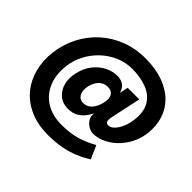

<svg xmlns="http://www.w3.org/2000/svg" viewBox="-199 -961 1394 1394"><g transform="rotate(45 498.0 -264.5)"><path d="M468 -162Q494 -162 514 -174.5Q534 -187 549 -211.5Q564 -236 572 -270Q579 -296 576 -319.5Q573 -343 557.5 -357.5Q542 -372 511 -372Q487 -372 466.5 -360.5Q446 -349 432 -328.5Q418 -308 410 -280Q402 -249 405.5 -222Q409 -195 425 -178.5Q441 -162 468 -162ZM676 -55Q652 -55 626.5 -70.5Q601 -86 586.5 -111.5Q572 -137 579 -167Q569 -147 550 -120Q531 -93 499 -73.5Q467 -54 418 -54Q366 -54 329.5 -83.5Q293 -113 278.5 -163Q264 -213 278 -276Q293 -342 329 -387Q365 -432 411.5 -455Q458 -478 504 -478Q548 -478 572.5 -456.5Q597 -435 605 -403L619 -469H738L690 -245Q683 -217 685.5 -196.5Q688 -176 713 -176Q730 -176 746.5 -188.5Q763 -201 777.5 -223.5Q792 -246 802.5 -276Q813 -306 817 -340Q828 -430 794.5 -485Q761 -540 695.5 -565Q630 -590 545 -590Q477 -590 416.5 -563.5Q356 -537 308 -491.5Q260 -446 230 -388Q200 -330 192 -267Q180 -169 211 -95Q242 -21 308.5 20Q375 61 468 61Q551 61 616 43.5Q681 26 752 -14L797 88Q750 118 697.5 139.5Q645 161 584.5 172Q524 183 453 183Q346 183 266 147.5Q186 112 135 50Q84 -12 63 -93Q42 -174 53 -264Q65 -360 107 -441.5Q149 -523 215.5 -583.5Q282 -644 369.5 -678Q457 -712 560 -712Q664 -712 742.5 -683.5Q821 -655 871.5 -604.5Q922 -554 943 -486.5Q964 -419 955 -340Q947 -277 919.5 -224.5Q892 -172 852 -134Q812 -96 766 -75.5Q720 -55 676 -55Z"/></g></svg>

Font: Inclusive Sans
Style: Bold Italic
Weight: 700
Italic angle: -7°
Designer: Olivia King
Foundry: Olivia King
Version: Version 2.004